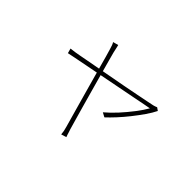

<svg xmlns="http://www.w3.org/2000/svg" viewBox="-117 -873 1235 1235"><g transform="rotate(45 500.0 -256.0)"><path d="M370 -589Q372 -581 375 -568Q378 -555 382 -536Q385 -525 396 -484Q407 -443 423 -385.5Q439 -328 456.5 -265Q474 -202 490.5 -143.5Q507 -85 519 -43.5Q531 -2 535 12Q539 22 541.5 31.5Q544 41 547 49.5Q550 58 553 66L517 77Q516 63 513.5 49Q511 35 506 19Q502 5 490 -37.5Q478 -80 461.5 -138.5Q445 -197 427.5 -260Q410 -323 394 -380.5Q378 -438 367 -478.5Q356 -519 352 -530Q347 -548 342.5 -560Q338 -572 333 -579ZM850 -469Q835 -438 809 -400.5Q783 -363 752.5 -324.5Q722 -286 691.5 -253Q661 -220 636 -197L606 -213Q643 -244 680 -284.5Q717 -325 749.5 -367.5Q782 -410 802 -445Q794 -444 759.5 -437Q725 -430 673 -420Q621 -410 560 -398Q499 -386 437 -374Q375 -362 321 -351.5Q267 -341 229 -333.5Q191 -326 178 -323L169 -356Q188 -358 205.5 -360.5Q223 -363 243 -367Q253 -369 285.5 -375Q318 -381 366 -390Q414 -399 469 -409Q524 -419 579.5 -429.5Q635 -440 682.5 -449.5Q730 -459 762.5 -465.5Q795 -472 804 -474Q810 -476 817.5 -478Q825 -480 830 -483Z"/></g></svg>

Font: Noto Sans TC
Style: Regular
Weight: 100
Designer: Ryoko NISHIZUKA 西塚涼子 (kana, bopomofo & ideographs); Paul D. Hunt (Latin, Greek & Cyrillic); Sandoll Communications 산돌커뮤니
Foundry: Adobe
Version: Version 2.004;hotconv 1.0.118;makeotfexe 2.5.65603